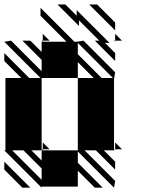

<svg xmlns="http://www.w3.org/2000/svg" viewBox="-25 -859 712 884"><path d="M166.7 5.2 -5.2 -166.7H0V-500H72.9L-5.2 -578.1V-614.6L109.4 -500H161.5L-5.2 -666.7L26 -671.9L166.7 -531.2V-583.3L78.1 -671.9H114.6L166.7 -619.8V-666.7H171.9L166.7 -671.9H171.9V-666.7H281.2L161.5 -786.5V-822.9L317.7 -666.7H328.1L359.4 -671.9L505.2 -526L500 -494.8V-171.9H505.2V-166.7L500 -171.9V-166.7H453.1L505.2 -114.6V-78.1L416.7 -166.7H364.6L505.2 -26L500 5.2L333.3 -161.5V-109.4L447.9 5.2H411.5L333.3 -72.9V0H166.7ZM78.1 5.2 -5.2 -78.1V-114.6L114.6 5.2ZM505.2 -666.7 500 -671.9H505.2ZM505.2 -578.1 411.5 -671.9H432.3L338.5 -765.6V-739.6L239.6 -838.5H276L328.1 -786.5V-812.5L479.2 -661.5H458.3L505.2 -614.6ZM505.2 -718.8 385.4 -838.5H421.9L505.2 -755.2ZM505.2 -171.9H536.5L505.2 -203.1ZM171.9 -171.9V-166.7L166.7 -171.9V-166.7H328.1H333.3V-500H406.2L333.3 -572.9V-500H166.7V-494.8V-171.9ZM171.9 -171.9H203.1L171.9 -203.1ZM505.2 -671.9H536.5L505.2 -703.1ZM171.9 -671.9H203.1L171.9 -703.1ZM166.7 -31.2V-83.3L83.3 -166.7H31.2ZM166.7 -119.8V-166.7H119.8ZM442.7 -500H494.8L333.3 -661.5V-609.4Z"/></svg>

Font: 0xA000-Monochrome
Style: Monochrome
Weight: 400
Version: Version 0.1